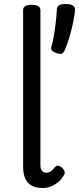

<svg xmlns="http://www.w3.org/2000/svg" viewBox="-20 -918 393 955"><path d="M193 17Q142 17 118.5 -10Q95 -37 95 -88V-868Q95 -881 105.5 -887.5Q116 -894 137 -894Q159 -894 170 -887.5Q181 -881 181 -868V-99Q181 -77 189 -68Q197 -59 210 -59Q220 -59 227 -62.5Q234 -66 241 -73Q248 -80 255 -88Q262 -95 271 -93.5Q280 -92 290 -83Q297 -76 300.5 -66.5Q304 -57 299 -49Q288 -28 271 -13.5Q254 1 234 9Q214 17 193 17ZM261 -654Q244 -660 238 -667Q232 -674 236 -687Q243 -709 248.5 -743Q254 -777 258 -812.5Q262 -848 263 -873Q263 -884 272.5 -891Q282 -898 306 -898Q331 -898 342 -891Q353 -884 353 -873Q352 -846 344 -807.5Q336 -769 324.5 -730.5Q313 -692 300 -664Q296 -657 289.5 -652Q283 -647 261 -654Z"/></svg>

Font: Playwrite HR Lijeva
Style: Regular
Weight: 400
Designer: Veronika Burian, José Scaglione
Foundry: TypeTogether
Version: Version 1.002